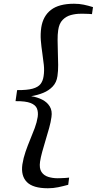

<svg xmlns="http://www.w3.org/2000/svg" viewBox="-20 -860 517 1026"><path d="M236 146Q156.5 146 123.8 113Q91 80 99.5 19Q105 -16 116.5 -49.2Q128 -82.5 141.2 -114.2Q154.5 -146 165.8 -176.2Q177 -206.5 181.5 -235.5Q185 -261 177.5 -280Q170 -299 143.5 -309.5Q117 -320 63 -319.5L71.5 -378.5Q125 -378 154.5 -386.2Q184 -394.5 196.8 -411.2Q209.5 -428 213 -453Q217.5 -482 214.2 -513Q211 -544 206 -577Q201 -610 198.2 -644Q195.5 -678 200.5 -713Q210 -774.5 252.5 -807.2Q295 -840 375.5 -840Q404 -840 427.5 -835Q451 -830 477 -822L471.5 -784.5Q466.5 -785 453.8 -785.8Q441 -786.5 428.2 -786.5Q415.5 -786.5 410 -786.5Q384 -786.5 358.5 -779.5Q333 -772.5 314.5 -753.5Q296 -734.5 291 -699Q287.5 -676 287.8 -644.8Q288 -613.5 289.2 -579.5Q290.5 -545.5 290.8 -512.8Q291 -480 287 -453.5Q282.5 -420 261.8 -398Q241 -376 211 -363.8Q181 -351.5 146.5 -346Q179 -341 205.5 -327.5Q232 -314 246 -291Q260 -268 255 -234.5Q251.5 -208 242.8 -176.5Q234 -145 224 -112.2Q214 -79.5 205.8 -49.5Q197.5 -19.5 194 4Q189 40 201.8 59Q214.5 78 237.8 85.2Q261 92.5 288 92.5Q293.5 92.5 306.5 92Q319.5 91.5 332 90.8Q344.5 90 349.5 89L344.5 127.5Q317 135 290.8 140.5Q264.5 146 236 146Z"/></svg>

Font: Merriweather 60pt
Style: Italic
Weight: 400
Italic angle: -7.8°
Version: Version 2.101